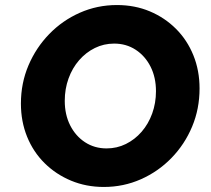

<svg xmlns="http://www.w3.org/2000/svg" viewBox="-20 -731 837 762"><path d="M392 11Q322 11 262 -14Q202 -39 157 -83.5Q112 -128 87.5 -188.5Q63 -249 63 -320Q63 -401 93 -471.5Q123 -542 175.5 -596Q228 -650 297 -680.5Q366 -711 444 -711Q515 -711 574.5 -686Q634 -661 678.5 -616.5Q723 -572 747.5 -511.5Q772 -451 772 -380Q772 -299 742.5 -228.5Q713 -158 660.5 -104Q608 -50 539 -19.5Q470 11 392 11ZM403 -142Q444 -142 479.5 -159.5Q515 -177 542 -208Q569 -239 584 -280.5Q599 -322 599 -369Q599 -424 577.5 -466.5Q556 -509 518.5 -533.5Q481 -558 433 -558Q392 -558 356.5 -540.5Q321 -523 294 -492Q267 -461 252 -419.5Q237 -378 237 -331Q237 -276 258.5 -233.5Q280 -191 317.5 -166.5Q355 -142 403 -142Z"/></svg>

Font: Red Hat Text
Style: Italic
Weight: 300
Italic angle: -12°
Designer: Pentagram, MCKL
Foundry: Pentagram, MCKL
Version: Version 1.023